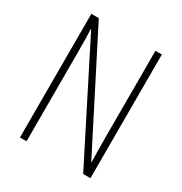

<svg xmlns="http://www.w3.org/2000/svg" viewBox="-167 -837 910 960"><g transform="rotate(30 287.5 -357.0)"><path d="M491 0H449L122 -646H119Q121 -616 121.5 -584.5Q122 -553 122 -512V0H84V-714H127L454 -72H456Q455 -108 454.5 -146Q454 -184 454 -211V-714H491Z"/></g></svg>

Font: Noto Sans Telugu Condensed ExtraLight
Style: Regular
Weight: 200
Width: 3
Designer: Jelle Bosma - Monotype Design Team
Foundry: Monotype Imaging Inc.
Version: Version 2.005; ttfautohint (v1.8.4.7-5d5b)